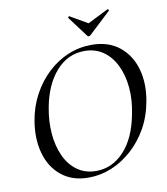

<svg xmlns="http://www.w3.org/2000/svg" viewBox="-88 -870 829 955"><g transform="rotate(-10 326.0 -392.0)"><path d="M283 12Q201 12 146.5 -32Q92 -76 71.5 -150Q51 -224 66 -313Q78 -384 110 -443Q142 -502 188.5 -545.5Q235 -589 291.5 -612.5Q348 -636 410 -636Q495 -636 550 -592Q605 -548 626 -475Q647 -402 631 -313Q618 -239 584.5 -179.5Q551 -120 503 -77Q455 -34 399 -11Q343 12 283 12ZM326 -14Q407 -14 467 -78.5Q527 -143 549 -260Q564 -332 558 -395.5Q552 -459 528 -508Q504 -557 464 -584.5Q424 -612 370 -612Q286 -612 227 -545.5Q168 -479 147 -366Q134 -297 139.5 -233.5Q145 -170 168 -120.5Q191 -71 231 -42.5Q271 -14 326 -14ZM397 -685 320 -788Q319 -790 322.5 -793.5Q326 -797 327 -795L415 -744L519 -796Q522 -797 524.5 -793.5Q527 -790 525 -788L415 -685Q405 -675 397 -685Z"/></g></svg>

Font: Cormorant Medium
Style: Italic
Weight: 500
Italic angle: -10°
Designer: Christian Thalmann (Catharsis Fonts)
Foundry: Catharsis Fonts
Version: Version 4.000